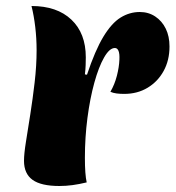

<svg xmlns="http://www.w3.org/2000/svg" viewBox="-20 -618 585 640"><path d="M270 -369Q297 -450 324.5 -495.5Q352 -541 382 -559.5Q412 -578 446 -578Q475 -578 497.5 -563Q520 -548 532.5 -522.5Q545 -497 545 -463Q545 -417 525.5 -381.5Q506 -346 472 -325.5Q438 -305 394 -305Q380 -305 368.5 -306.5Q357 -308 348 -312Q362 -336 369.5 -365Q377 -394 378 -419Q379 -439 375 -448.5Q371 -458 363 -458Q345 -458 327 -426.5Q309 -395 294.5 -342.5Q280 -290 271.5 -225Q263 -160 263 -92Q263 -64 264.5 -43.5Q266 -23 269 -10Q244 -4 222 -1Q200 2 178 2Q117 2 88.5 -18.5Q60 -39 60 -82Q60 -105 66.5 -145.5Q73 -186 81 -237Q89 -288 95.5 -343.5Q102 -399 102 -451Q102 -490 97.5 -528Q93 -566 85 -598Q170 -598 218 -552.5Q266 -507 266 -427Q266 -416 265.5 -401Q265 -386 263 -370Z"/></svg>

Font: Merienda Black
Style: Regular
Weight: 900
Designer: Eduardo Rodriguez Tunni
Foundry: Eduardo Rodriguez Tunni
Version: Version 2.001